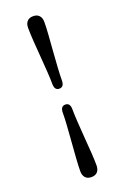

<svg xmlns="http://www.w3.org/2000/svg" viewBox="-174 -831 694 1043"><g transform="rotate(-20 172.5 -309.0)"><path d="M192 -393Q192 -355 164 -355Q136.5 -355 136.5 -393Q136.5 -422.5 133.5 -465.5Q130.5 -508.5 126.8 -556.2Q123 -604 120 -648Q117 -692 117 -723.5Q117 -747 129 -760.5Q141 -774 164 -774Q187 -774 199 -760.5Q211 -747 211 -723.5Q211 -694.5 208 -651Q205 -607.5 201.2 -559.5Q197.5 -511.5 194.8 -467.2Q192 -423 192 -393ZM136.5 -225.5Q136.5 -263 164 -263Q192 -263 192 -225.5Q192 -196 194.8 -152.8Q197.5 -109.5 201.2 -61.8Q205 -14 208 30Q211 74 211 105.5Q211 129 199 142.5Q187 156 164 156Q141 156 129 142.5Q117 129 117 105.5Q117 76.5 120 33Q123 -10.5 126.8 -58.5Q130.5 -106.5 133.5 -150.8Q136.5 -195 136.5 -225.5Z"/></g></svg>

Font: Fraunces 9pt SemiBold
Style: Regular
Weight: 600
Version: Version 1.000;[b76b70a41]